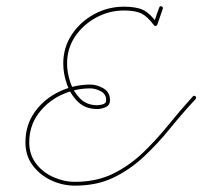

<svg xmlns="http://www.w3.org/2000/svg" viewBox="-20 -578 637 604"><path d="M488 -558Q494 -556 492 -550Q488 -538 483.5 -525.5Q479 -513 475 -501Q473 -495 467 -497Q461 -499 463 -505Q468 -517 472 -529.5Q476 -542 481 -554Q482 -560 488 -558ZM473 -498Q468 -494 464 -499Q444 -526 425 -535.5Q406 -545 370 -545Q324 -545 283 -523Q242 -501 216.5 -463.5Q191 -426 191 -378Q191 -350 201 -319.5Q211 -289 232 -268Q253 -247 286 -247Q294 -247 304 -250Q314 -253 314 -263Q314 -282 297 -291Q280 -300 264 -300Q216 -300 172 -279Q128 -258 100 -219.5Q72 -181 72 -130Q72 -92 93 -64Q114 -36 147.5 -21Q181 -6 216 -6Q283 -6 334.5 -31Q386 -56 428.5 -96.5Q471 -137 509 -184Q547 -231 586 -274Q590 -279 595 -275Q599 -271 595 -266Q554 -222 515.5 -174.5Q477 -127 433.5 -86Q390 -45 337.5 -19.5Q285 6 216 6Q177 6 141.5 -10.5Q106 -27 83 -57.5Q60 -88 60 -130Q60 -185 89.5 -226Q119 -267 166 -289.5Q213 -312 264 -312Q285 -312 305.5 -300Q326 -288 326 -263Q326 -247 312.5 -241Q299 -235 286 -235Q249 -235 225.5 -257.5Q202 -280 190.5 -313Q179 -346 179 -378Q179 -429 206 -469.5Q233 -510 276.5 -533.5Q320 -557 370 -557Q409 -557 430.5 -546.5Q452 -536 474 -506Q477 -502 473 -498Z"/></svg>

Font: FRB American Cursive Guidelines Thin
Style: Italic
Weight: 100
Italic angle: -25°
Version: Version 2.0;Modular Font Editor K font №1